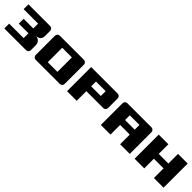

<svg xmlns="http://www.w3.org/2000/svg" viewBox="293 -1657 2814 2814"><g transform="rotate(45 1700.0 -250.0)"><path d="M50 -100H350V-200H150V-300H350V-400H50V-500H500Q520 -500 535 -485Q550 -470 550 -450V-346Q550 -297 524 -274Q498 -251 453 -250Q499 -248 524.5 -220.5Q550 -193 550 -147V-50Q550 -29 535 -14.5Q520 0 500 0H50Z M1200 -500Q1220 -500 1235 -485Q1250 -470 1250 -450V-50Q1250 -29 1235 -14.5Q1220 0 1200 0H700Q679 0 664.5 -14.5Q650 -29 650 -50V-450Q650 -470 664.5 -485Q679 -500 700 -500ZM850 -400V-100H1050V-400Z M1350 -500H1900Q1920 -500 1935 -485Q1950 -470 1950 -450V-250Q1950 -229 1935 -214.5Q1920 -200 1900 -200H1550V0H1350ZM1550 -400V-300H1750V-400Z M2050 -450Q2050 -470 2064.5 -485Q2079 -500 2100 -500H2600Q2620 -500 2635 -485Q2650 -470 2650 -450V0H2450V-200H2250V0H2050ZM2450 -302V-400H2250V-302Z M2750 -500H2950V-300H3150V-500H3350V0H3150V-200H2950V0H2750Z"/></g></svg>

Font: Tokeely Brookings
Style: Regular
Weight: 400
Designer: Peter Wiegel
Foundry: Peter Wiegel
Version: Version 2.001